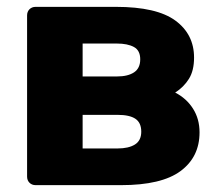

<svg xmlns="http://www.w3.org/2000/svg" viewBox="-20 -540 646 560"><path d="M84 0Q73 0 66 -7Q59 -14 59 -25V-495Q59 -506 66 -513Q73 -520 84 -520H318Q437 -520 491.5 -480Q546 -440 546 -372Q546 -334 531 -310Q516 -286 491 -270Q524 -253 543 -223Q562 -193 562 -154Q562 -82 506.5 -41Q451 0 333 0ZM221 -317H321Q353 -317 371 -329Q389 -341 389 -367Q389 -393 370.5 -403Q352 -413 321 -413H221ZM221 -107H323Q355 -107 373.5 -118.5Q392 -130 392 -156Q392 -182 375 -193.5Q358 -205 323 -205H221Z"/></svg>

Font: Fz Rubik
Style: Bold
Weight: 700
Designer: Hubert and Fischer
Foundry: Hubert and Fischer
Version: Vit hóa bi FontZin.com